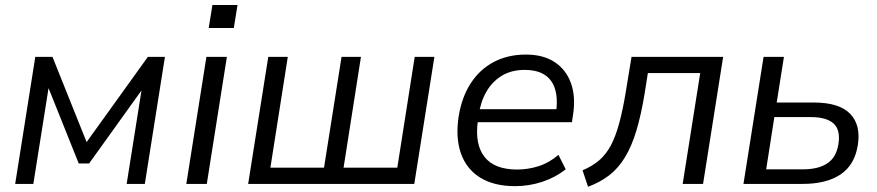

<svg xmlns="http://www.w3.org/2000/svg" viewBox="-20 -727 3468 759"><path d="M40 0 119.5 -502.3H187.4L322.4 -165.4L564.6 -502.3H632L552.5 0H480.7L546.1 -412.2H570L332.3 -80.9H291.2L158.3 -412.7H177.3L111.8 0Z M716.5 0 796 -502.3H876.9L797.5 0ZM805 -616.4 819.7 -707.2H918.9L904.3 -616.4Z M961 0 1040.5 -502.3H1117.7L1048.9 -64.2H1260.9L1330.2 -502.3H1406.9L1338.2 -64.2H1550.6L1619.4 -502.3H1697.2L1617.7 0Z M2016.2 8.9Q1933 8.9 1878.5 -24.7Q1824 -58.4 1802.1 -120.6Q1780.2 -182.8 1793.2 -267.3Q1805.8 -344.3 1841.5 -398.8Q1877.2 -453.3 1932.6 -482.3Q1988 -511.3 2058.9 -511.3Q2128.2 -511.3 2173.3 -481.1Q2218.4 -451 2237.3 -397.6Q2256.3 -344.2 2245.3 -273.4L2240.9 -244H1851.6L1859.5 -295.2H2195.7L2177.8 -280.8Q2189.9 -362.9 2158.8 -406.8Q2127.7 -450.7 2054.4 -450.7Q2001.8 -450.7 1963.6 -427.5Q1925.4 -404.3 1902.4 -363.9Q1879.4 -323.5 1872.4 -271.9L1868.9 -248.5Q1856.4 -156.2 1895.6 -106.5Q1934.9 -56.8 2024.3 -56.8Q2067.5 -56.8 2109.5 -70.2Q2151.5 -83.6 2187.6 -114.9L2216.2 -57.9Q2176.2 -25.8 2124 -8.4Q2071.7 8.9 2016.2 8.9Z M2304.6 11.3 2282.9 -53.7Q2321.1 -70 2348.2 -92.9Q2375.3 -115.9 2394.4 -151.5Q2413.4 -187 2427.7 -239.5Q2442.1 -292 2454.2 -366.2L2476.5 -502.3H2838.7L2759.3 0H2678.7L2748 -438.2H2541.1L2528.6 -359.1Q2514.5 -272.7 2495.6 -210.2Q2476.7 -147.8 2450.3 -104.7Q2424 -61.6 2388.2 -34Q2352.4 -6.4 2304.6 11.3Z M2919 0 2998.5 -502.3H3079L3050.4 -321.7H3197.1Q3297.3 -321.7 3340.4 -277.5Q3383.6 -233.4 3371.1 -153.6Q3358.6 -74.8 3302.8 -37.4Q3247 0 3153.2 0ZM3008.8 -57.6H3153.9Q3215 -57.6 3250.3 -81.1Q3285.7 -104.5 3294.3 -156.6Q3303.3 -213.1 3275.3 -238.6Q3247.3 -264.1 3185.8 -264.1H3041.1Z"/></svg>

Font: Mulish ExtraLight
Style: Italic
Weight: 200
Italic angle: -9°
Designer: Vernon Adams
Foundry: Vernon Adams
Version: Version 3.603